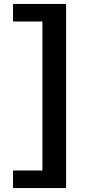

<svg xmlns="http://www.w3.org/2000/svg" viewBox="-20 -731 429 973"><path d="M315 222H195V-711H315ZM315 222H46V133H315ZM315 -622H46V-711H315Z"/></svg>

Font: Ysabeau Infant ExtraBold
Style: Regular
Weight: 800
Designer: Christian Thalmann (Catharsis Fonts)
Version: Version 2.001;gftools[0.9.30]; featfreeze: ss01,ss02,lnum